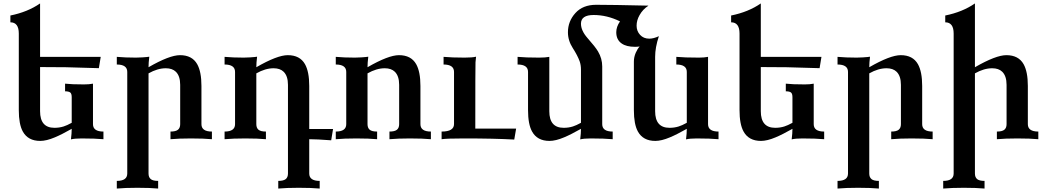

<svg xmlns="http://www.w3.org/2000/svg" viewBox="-20 -799 6012 1102"><path d="M210.9 9.8Q140.6 9.8 110.8 -44.4Q87.9 -85.9 87.9 -167V-606.4Q87.9 -670.9 39.6 -670.9V-710Q138.7 -730 210 -779.3V-472.7H558.1L547.4 -407.7Q393.6 -412.6 358.9 -413.1Q283.7 -414.1 210 -414.1V-160.6Q210 -65.4 292.5 -65.4Q320.8 -65.4 345.2 -73.2Q364.3 -79.1 391.6 -94.2V-241.2Q391.6 -262.2 382.6 -268.6Q373.5 -274.9 353.5 -274.9V-318.8Q390.6 -314.5 461.9 -314.5Q491.7 -314.5 513.7 -318.8V-86.4Q513.7 -43.9 573.7 -43.9V0Q525.4 -4.4 448.7 -4.4Q408.7 -4.4 387.2 1Q391.6 -34.2 391.6 -59.6Q334 -26.9 294.9 -10.7Q246.6 9.8 210.9 9.8Z M887.7 283.2Q841.8 278.8 768.6 278.8Q698.7 278.8 650.4 283.2V239.3Q710.4 239.3 710.4 196.8V-386.2Q710.4 -428.7 650.4 -428.7V-472.7Q698.7 -468.3 760.3 -468.3Q777.3 -468.3 796.9 -469.7Q828.1 -471.7 836.9 -473.6Q832.5 -438.5 832.5 -413.1Q952.6 -482.4 1013.2 -482.4Q1082.5 -482.4 1111.8 -430.7Q1136.2 -387.2 1136.2 -305.7V-86.4Q1136.2 -43.9 1196.3 -43.9V0Q1150.4 -4.4 1075.7 -4.4Q1006.8 -4.4 958.5 0V-43.9Q988.8 -43.9 1001.5 -54.4Q1014.2 -64.9 1014.2 -86.4V-312Q1014.2 -362.8 989.3 -387.2Q968.8 -407.2 931.6 -407.2Q884.3 -407.2 832.5 -377.9V196.8Q832.5 218.3 845 228.8Q857.4 239.3 887.7 239.3Z M1814.9 283.2Q1769 278.8 1694.3 278.8Q1625.5 278.8 1577.1 283.2V239.3Q1607.4 239.3 1620.1 228.8Q1632.8 218.3 1632.8 196.8V-312Q1632.8 -362.8 1607.9 -387.2Q1587.4 -407.2 1550.3 -407.2Q1502.9 -407.2 1451.2 -377.9V-86.4Q1451.2 -64.9 1463.6 -54.4Q1476.1 -43.9 1506.3 -43.9V0Q1460.4 -4.4 1387.2 -4.4Q1317.4 -4.4 1269 0V-43.9Q1329.1 -43.9 1329.1 -86.4V-386.2Q1329.1 -428.7 1269 -428.7V-472.7Q1317.4 -468.3 1378.9 -468.3Q1396 -468.3 1415.5 -469.7Q1446.8 -471.7 1455.6 -473.6Q1451.2 -438.5 1451.2 -413.1Q1571.3 -482.4 1631.8 -482.4Q1701.2 -482.4 1730.5 -430.7Q1754.9 -387.2 1754.9 -305.7V-58.6H1891.6L1880.9 6.3Q1797.9 0 1754.9 0V196.8Q1754.9 239.3 1814.9 239.3Z M2453.1 0Q2407.2 -4.4 2332.5 -4.4Q2263.7 -4.4 2215.3 0V-43.9Q2245.6 -43.9 2258.3 -54.4Q2271 -64.9 2271 -86.4V-312Q2271 -362.8 2246.1 -387.2Q2225.6 -407.2 2188.5 -407.2Q2141.1 -407.2 2089.4 -377.9V-86.4Q2089.4 -64.9 2101.8 -54.4Q2114.3 -43.9 2144.5 -43.9V0Q2098.6 -4.4 2025.4 -4.4Q1955.6 -4.4 1907.2 0V-43.9Q1967.3 -43.9 1967.3 -86.4V-386.2Q1967.3 -428.7 1907.2 -428.7V-472.7Q1955.6 -468.3 2017.1 -468.3Q2034.2 -468.3 2053.7 -469.7Q2085 -471.7 2093.8 -473.6Q2089.4 -438.5 2089.4 -413.1Q2209.5 -482.4 2270 -482.4Q2339.4 -482.4 2368.7 -430.7Q2393.1 -387.2 2393.1 -305.7V-86.4Q2393.1 -43.9 2453.1 -43.9Z M2931.6 2Q2818.8 -4.4 2641.1 -4.4Q2546.4 -4.4 2514.6 0V-43.9Q2585.9 -43.9 2585.9 -86.9V-386.2Q2585.9 -428.7 2525.9 -428.7V-472.7Q2574.2 -468.3 2647 -468.3Q2690.9 -468.3 2712.4 -473.6Q2710.4 -458 2709.2 -441.4Q2708 -424.8 2708 -61H2942.4Z M3538.6 -676.3Q3464.4 -712.9 3387.2 -712.9Q3314.5 -712.9 3314.5 -663.1Q3314.5 -623.5 3351.6 -581.1Q3397.5 -529.3 3412.6 -503.4Q3436.5 -462.9 3436.5 -417.5V-86.4Q3436.5 -43.9 3496.6 -43.9V0Q3448.2 -4.4 3371.6 -4.4Q3331.5 -4.4 3310.1 1Q3314.5 -34.2 3314.5 -59.6Q3256.8 -26.9 3217.8 -10.7Q3169.4 9.8 3133.8 9.8Q3063.5 9.8 3033.7 -44.4Q3010.7 -85.9 3010.7 -167V-386.2Q3010.7 -428.7 2950.7 -428.7V-472.7Q2997.1 -468.3 3074.2 -468.3Q3110.8 -468.3 3132.8 -472.7V-160.6Q3132.8 -65.4 3215.3 -65.4Q3243.7 -65.4 3268.1 -73.2Q3287.1 -79.1 3314.5 -94.2V-399.9Q3314.5 -425.3 3307.1 -446.8Q3294.9 -480.5 3267.3 -523.4Q3239.7 -566.4 3239.7 -613.8Q3239.7 -676.8 3282.5 -724.1Q3325.2 -771.5 3401.4 -771.5Q3491.2 -771.5 3702.1 -766.6Q3669.4 -745.6 3650.9 -712.4Q3633.8 -682.6 3633.8 -651.4Q3633.8 -620.6 3653.8 -598.9Q3673.8 -577.1 3706.5 -577.1Q3731.4 -577.1 3761.7 -591.3Q3740.2 -526.9 3740.2 -472.7V-160.6Q3740.2 -65.4 3822.8 -65.4Q3851.1 -65.4 3875.5 -73.2Q3894.5 -79.1 3921.9 -94.2V-386.2Q3921.9 -428.7 3861.8 -428.7V-472.7Q3908.2 -468.3 3992.2 -468.3Q4022 -468.3 4043.9 -472.7V-86.4Q4043.9 -43.9 4104 -43.9V0Q4055.7 -4.4 3979 -4.4Q3939 -4.4 3917.5 1Q3921.9 -34.2 3921.9 -59.6Q3864.3 -26.9 3825.2 -10.7Q3776.9 9.8 3741.2 9.8Q3670.9 9.8 3641.1 -44.4Q3618.2 -85.9 3618.2 -167V-445.3Q3618.2 -471.2 3628.9 -496.1Q3638.7 -518.6 3651.4 -532.2Q3637.7 -530.3 3625 -530.3Q3575.2 -530.3 3548.3 -549.3Q3517.1 -570.8 3517.1 -613.8Q3517.1 -645.5 3538.6 -676.3Z M4347.7 9.8Q4277.3 9.8 4247.6 -44.4Q4224.6 -85.9 4224.6 -167V-606.4Q4224.6 -670.9 4176.3 -670.9V-710Q4275.4 -730 4346.7 -779.3V-472.7H4694.8L4684.1 -407.7Q4530.3 -412.6 4495.6 -413.1Q4420.4 -414.1 4346.7 -414.1V-160.6Q4346.7 -65.4 4429.2 -65.4Q4457.5 -65.4 4481.9 -73.2Q4501 -79.1 4528.3 -94.2V-241.2Q4528.3 -262.2 4519.3 -268.6Q4510.3 -274.9 4490.2 -274.9V-318.8Q4527.3 -314.5 4598.6 -314.5Q4628.4 -314.5 4650.4 -318.8V-86.4Q4650.4 -43.9 4710.4 -43.9V0Q4662.1 -4.4 4585.4 -4.4Q4545.4 -4.4 4523.9 1Q4528.3 -34.2 4528.3 -59.6Q4470.7 -26.9 4431.6 -10.7Q4383.3 9.8 4347.7 9.8Z M5024.4 283.2Q4978.5 278.8 4905.3 278.8Q4835.4 278.8 4787.1 283.2V239.3Q4847.2 239.3 4847.2 196.8V-386.2Q4847.2 -428.7 4787.1 -428.7V-472.7Q4835.4 -468.3 4897 -468.3Q4914.1 -468.3 4933.6 -469.7Q4964.8 -471.7 4973.6 -473.6Q4969.2 -438.5 4969.2 -413.1Q5089.4 -482.4 5149.9 -482.4Q5219.2 -482.4 5248.5 -430.7Q5272.9 -387.2 5272.9 -305.7V-86.4Q5272.9 -43.9 5333 -43.9V0Q5287.1 -4.4 5212.4 -4.4Q5143.6 -4.4 5095.2 0V-43.9Q5125.5 -43.9 5138.2 -54.4Q5150.9 -64.9 5150.9 -86.4V-312Q5150.9 -362.8 5126 -387.2Q5105.5 -407.2 5068.4 -407.2Q5021 -407.2 4969.2 -377.9V196.8Q4969.2 218.3 4981.7 228.8Q4994.1 239.3 5024.4 239.3Z M5630.9 283.2Q5585 278.8 5511.7 278.8Q5441.9 278.8 5393.6 283.2V239.3Q5453.6 239.3 5453.6 196.8V-606.4Q5453.6 -670.9 5405.3 -670.9V-710Q5504.4 -730 5575.7 -779.3V-413.1Q5695.8 -482.4 5756.3 -482.4Q5825.7 -482.4 5855 -430.7Q5879.4 -387.2 5879.4 -305.7V-86.4Q5879.4 -43.9 5939.5 -43.9V0Q5893.6 -4.4 5818.8 -4.4Q5750 -4.4 5701.7 0V-43.9Q5731.9 -43.9 5744.6 -54.4Q5757.3 -64.9 5757.3 -86.4V-312Q5757.3 -362.8 5732.4 -387.2Q5711.9 -407.2 5674.8 -407.2Q5627.4 -407.2 5575.7 -377.9V196.8Q5575.7 218.3 5588.1 228.8Q5600.6 239.3 5630.9 239.3Z"/></svg>

Font: Kelvinch
Style: Bold
Weight: 700
Designer: Paul James Miller
Foundry: High-Logic / Made with FontCreator
Version: Version 3.501;March 28, 2021;FontCreator 13.0.0.2683 64-bit